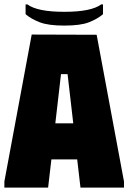

<svg xmlns="http://www.w3.org/2000/svg" viewBox="-20 -858 588 878"><path d="M0 0V-28L125 -700L422 -699L547 -28V0H348L333 -129H215L200 0ZM233 -294H315L289 -519H259ZM274 -741Q348 -741 386.5 -756Q425 -771 451 -793V-838H443Q420 -821 378 -812.5Q336 -804 274 -804Q212 -804 170 -812.5Q128 -821 105 -838H97V-793Q123 -771 162 -756Q201 -741 274 -741Z"/></svg>

Font: Phudu Black
Style: Regular
Weight: 900
Version: Version 1.005;gftools[0.9.23]